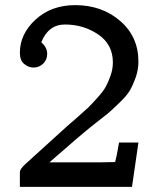

<svg xmlns="http://www.w3.org/2000/svg" viewBox="-20 -725 615 745"><path d="M57.1 0Q57.1 0 57.1 -57.1Q57.1 -68.4 77.6 -87.6Q98.1 -106.9 238.8 -233.9Q245.6 -239.7 278.3 -268.3Q311 -296.9 322 -307.4Q333 -317.9 356.9 -344.5Q380.9 -371.1 390.4 -388.4Q399.9 -405.8 408.9 -431.4Q418 -457 418 -482.9Q418 -552.7 361.1 -591.3Q304.2 -629.9 231.9 -629.9Q168 -629.9 140.1 -561Q163.1 -541 163.1 -516.1Q163.1 -493.2 147.5 -478Q131.8 -462.9 109.9 -462.9Q90.8 -462.9 74 -476.6Q57.1 -490.2 57.1 -520Q57.1 -593.3 118.2 -649.2Q179.2 -705.1 272 -705.1Q375 -705.1 446 -644Q517.1 -583 517.1 -485.8Q517.1 -453.6 506.1 -423.3Q495.1 -393.1 483.6 -373.5Q472.2 -354 442.1 -325Q412.1 -295.9 397.5 -283.9Q382.8 -272 341.8 -240.2Q294.9 -203.1 171.9 -95.2H375L426.8 -96.2Q432.6 -116.2 441.9 -171.9H517.1L492.2 0Z"/></svg>

Font: CMU Concrete
Style: Bold
Weight: 700
Version: Version 0.7.0